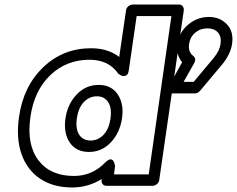

<svg xmlns="http://www.w3.org/2000/svg" viewBox="-20 -787 1036 839"><path d="M63 -274.9Q81.5 -409.2 168.5 -492.7Q255.4 -576.2 377.9 -576.2Q451.7 -576.2 501 -538.1L530.8 -742.2Q532.2 -752.9 541.5 -760Q550.8 -767.1 560.1 -767.1H762.2Q772.9 -767.1 778.6 -759.3Q784.2 -751.5 783.2 -742.2L675.8 0Q674.3 10.7 665.3 17.8Q656.2 24.9 647 24.9H444.8Q434.1 24.9 428.2 17.1Q422.4 9.3 423.8 0L424.8 -4.9Q365.2 32.2 294.9 32.2Q212.4 32.2 155 -6.3Q97.7 -44.9 73.7 -114.7Q49.8 -184.6 63 -274.9ZM112.8 -274.9Q95.7 -155.8 147.7 -86.9Q199.7 -18.1 303.2 -18.1Q383.8 -18.1 440.9 -78.1Q458 -93.8 467.3 -90.1Q476.6 -86.4 479.5 -74.2L482.9 -62L478 -24.9H629.9L729 -716.8H577.1L543 -481Q540.5 -460 529.1 -456.1Q517.6 -452.1 507.3 -458.5L497.1 -464.8Q455.1 -525.9 371.1 -525.9Q270 -525.9 199.5 -458.3Q128.9 -390.6 112.8 -274.9ZM266.1 -270Q275.4 -332.5 315.2 -374.3Q355 -416 411.1 -416Q466.8 -416 494.6 -374.3Q522.5 -332.5 513.2 -270Q503.9 -207 464.4 -165Q424.8 -123 369.1 -123Q312 -123 284.4 -164.8Q256.8 -206.5 266.1 -270ZM315.9 -270Q309.6 -223.1 326.2 -198Q342.8 -172.9 376 -172.9Q408.2 -172.9 432.4 -198Q456.5 -223.1 462.9 -270Q469.2 -315.9 452.4 -341.1Q435.5 -366.2 403.8 -366.2Q370.6 -366.2 346.4 -341.1Q322.3 -315.9 315.9 -270ZM720.2 -414.1 775.9 -515.1Q748 -548.8 755.9 -594.2Q762.2 -645.5 802 -679.2Q841.8 -712.9 893.1 -712.9Q940.9 -712.9 971.4 -680.9Q1002 -648.9 994.1 -595.2Q987.8 -551.3 952.1 -506.8L854 -390.1Q844.2 -378.9 832 -378.9H737.8Q737.8 -379.4 733.9 -378.7Q730 -377.9 725.3 -379.9Q720.7 -381.8 717 -384.8Q713.4 -387.7 713.6 -395.5Q713.9 -403.3 720.2 -414.1ZM782.2 -429.2H826.2L915 -535.2Q939.9 -566.4 943.8 -595.2Q948.2 -627.9 931.9 -645.5Q915.5 -663.1 886.2 -663.1Q855 -663.1 832.8 -644Q810.5 -625 806.2 -594.2Q801.3 -560.1 824.2 -543Q838.9 -531.2 829.1 -512.2Z"/></svg>

Font: Trueno ExtraBold Outline
Style: Italic
Weight: 800
Width: 6
Designer: Julieta Ulanovsky
Foundry: Julieta Ulanovsky
Version: Version 3.001b | FøM Fix